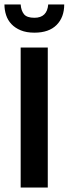

<svg xmlns="http://www.w3.org/2000/svg" viewBox="-20 -844 309 864"><path d="M195 -630V0H73V-630ZM73 -824Q75 -796 88 -780Q101 -764 135 -764Q192 -764 197 -824H269Q269 -766 234.5 -731.5Q200 -697 135 -697Q99 -697 73.5 -707.5Q48 -718 31.5 -735.5Q15 -753 7.5 -776Q0 -799 0 -824Z"/></svg>

Font: Mukta SemiBold
Style: Regular
Weight: 600
Designer: Girish Dalvi and Yashodeep Gholap
Foundry: Ek Type
Version: Version 2.538;PS 1.002;hotconv 16.6.51;makeotf.lib2.5.65220;